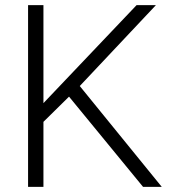

<svg xmlns="http://www.w3.org/2000/svg" viewBox="-20 -731 671 751"><path d="M250 -353 149.9 -254.4V0H89.8V-710.9H149.9V-327.6L514.2 -710.9H589.8L292 -394.5L612.8 0H539.6Z"/></svg>

Font: Vazir Thin UI
Style: Thin-UI
Weight: 100
Designer: Saber Rastikerdar
Foundry: Saber Rastikerdar
Version: Version 30.0.0